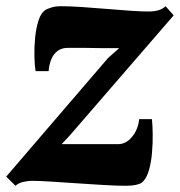

<svg xmlns="http://www.w3.org/2000/svg" viewBox="-37 -587 579 618"><path d="M346.5 -432Q332 -432 315 -432Q298 -432 280.2 -432.2Q262.5 -432.5 245 -432.8Q227.5 -433 211.2 -433Q195 -433 182 -433Q161.5 -433 148.2 -423Q135 -413 128 -396Q121 -379 119.5 -358H77.5Q74.5 -375 73.8 -404Q73 -433 76 -464.8Q79 -496.5 87.2 -521.8Q95.5 -547 111 -556Q116.5 -559 129 -563Q141.5 -567 159.5 -567Q186.5 -567 224.8 -564.5Q263 -562 304 -558.5Q345 -555 381.5 -552.5Q418 -550 441 -550Q459.5 -550 473 -554Q486.5 -558 496 -567L522 -537.5L188.5 -152L161.5 -123Q181.5 -123 202 -123Q222.5 -123 244.8 -123Q267 -123 291.2 -123Q315.5 -123 343 -123Q368.5 -123 388 -146.5Q407.5 -170 411 -203.5H452Q454 -186 454.5 -156.5Q455 -127 452.2 -94.8Q449.5 -62.5 441.5 -36.2Q433.5 -10 419 1Q413 5.5 399.8 8.2Q386.5 11 367.5 11Q339 11 297 8.5Q255 6 210.5 3Q166 0 127 -2.5Q88 -5 65 -5Q54.5 -5 38.2 -1.5Q22 2 13 11L-17 -18.5L310.5 -400Z"/></svg>

Font: Merriweather 20pt Black
Style: Italic
Weight: 900
Italic angle: -7.8°
Version: Version 2.101